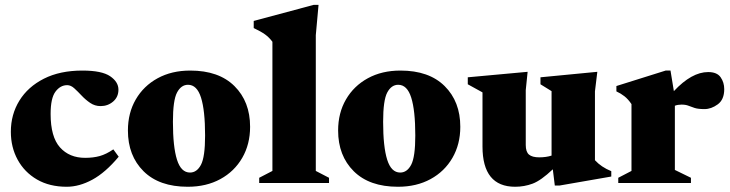

<svg xmlns="http://www.w3.org/2000/svg" viewBox="-20 -734 2928 770"><path d="M310.5 -451Q388.5 -451 421.8 -428.2Q455 -405.5 455 -374.5Q455 -345 433.8 -326.8Q412.5 -308.5 383.5 -308.5Q360.5 -308.5 341.8 -321.2Q323 -334 307.5 -350.5Q292 -367 278 -379.8Q264 -392.5 249.5 -392.5Q222 -392.5 202.5 -366.5Q183 -340.5 183 -277Q183 -185 220.5 -143Q258 -101 321.5 -101Q354 -101 380 -108.2Q406 -115.5 434.5 -135L456 -105.5Q403 -42 350.5 -13.5Q298 15 247.5 15Q178.5 15 128.2 -14.2Q78 -43.5 50.8 -93.5Q23.5 -143.5 23.5 -205.5Q23.5 -275 57.8 -330.5Q92 -386 156.2 -418.5Q220.5 -451 310.5 -451Z M733 15Q618.5 15 555.8 -47.2Q493 -109.5 493 -210.5Q493 -281 524.5 -335.2Q556 -389.5 612.2 -420.2Q668.5 -451 743 -451Q857.5 -451 920.2 -388.8Q983 -326.5 983 -225.5Q983 -155.5 951.5 -101Q920 -46.5 863.8 -15.8Q807.5 15 733 15ZM742 -42Q769.5 -42 786 -73.2Q802.5 -104.5 802.5 -190.5Q802.5 -291 786.2 -342.5Q770 -394 734 -394Q706.5 -394 690 -363Q673.5 -332 673.5 -245.5Q673.5 -145 689.8 -93.5Q706 -42 742 -42Z M1246.5 -48.5 1299.5 -21V0H1019.5V-21L1072.5 -48.5V-566.5Q1059.5 -584 1043.2 -595.8Q1027 -607.5 997.5 -621.5V-650L1238 -714.5H1257.5L1246.5 -593Z M1576 15Q1461.5 15 1398.8 -47.2Q1336 -109.5 1336 -210.5Q1336 -281 1367.5 -335.2Q1399 -389.5 1455.2 -420.2Q1511.5 -451 1586 -451Q1700.5 -451 1763.2 -388.8Q1826 -326.5 1826 -225.5Q1826 -155.5 1794.5 -101Q1763 -46.5 1706.8 -15.8Q1650.5 15 1576 15ZM1585 -42Q1612.5 -42 1629 -73.2Q1645.5 -104.5 1645.5 -190.5Q1645.5 -291 1629.2 -342.5Q1613 -394 1577 -394Q1549.5 -394 1533 -363Q1516.5 -332 1516.5 -245.5Q1516.5 -145 1532.8 -93.5Q1549 -42 1585 -42Z M2088.5 -152.5Q2088.5 -125 2101.5 -114Q2114.5 -103 2142.5 -103Q2170.5 -103 2192 -110V-368.5L2147.5 -396V-424L2375.5 -446L2366 -367.5V-91.5Q2391 -64 2431.5 -47.5V-26L2224.5 10H2205L2197 -55Q2149.5 -10 2116 2.5Q2082.5 15 2046 15Q1915 15 1915 -146.5V-363.5L1856 -396V-424L2096 -446L2088.5 -372.5Z M2820 -445Q2855.5 -445 2870 -424.2Q2884.5 -403.5 2884.5 -376.5Q2884.5 -334.5 2858.5 -315.5Q2832.5 -296.5 2805.5 -296.5Q2780 -296.5 2766 -301Q2752 -305.5 2741 -310Q2730 -314.5 2713 -314.5Q2698.5 -314.5 2686.5 -310V-52.5L2751 -21V0H2459.5V-21L2512.5 -48.5V-316.5Q2499 -336.5 2484.2 -348Q2469.5 -359.5 2452 -367.5V-389L2649.5 -451H2669L2682.5 -368.5Q2754 -445 2820 -445Z"/></svg>

Font: Newsreader 16pt ExtraBold
Style: Regular
Weight: 800
Designer: Hugues Gentile
Foundry: Production Type
Version: Version 1.003; ttfautohint (v1.8.3)